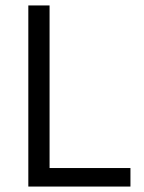

<svg xmlns="http://www.w3.org/2000/svg" viewBox="-20 -685 527 705"><path d="M84 0V-665H162V-68H459V0Z"/></svg>

Font: BreeCF
Style: Light
Weight: 300
Designer: Veronika Burian, Jos Scaglione
Foundry: TypeTogether
Version: Version 0.0.2